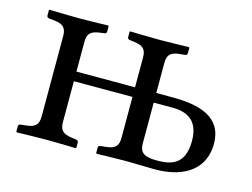

<svg xmlns="http://www.w3.org/2000/svg" viewBox="-68 -542 861 655"><g transform="rotate(15 362.5 -214.5)"><path d="M459 -356C459 -384 467.8 -396.7 501 -400L521 -402C525 -402.4 528 -405 528 -410V-429L526 -431C526 -431 458 -429 423 -429C384 -429 319 -431 319 -431L317 -429V-410C317 -405 321 -402.5 325 -402L341 -400C374 -395.9 384 -384 384 -356V-251H177V-356C177 -384 186.9 -395.6 220 -400L235 -402C240 -402.7 243 -405 243 -410V-429L241 -431C241 -431 177 -429 141 -429C102 -429 34 -431 34 -431L32 -429V-410C32 -405 36 -402.4 40 -402L59 -400C91.6 -396.6 102 -384 102 -356V-74C102 -45 92.6 -32.5 59 -29L40 -27C35 -26.5 32 -24 32 -19V0L34 2C34 2 102 0 138 0C177 0 242 2 242 2L244 0V-19C244 -24 240 -26.3 235 -27L220 -29C187.2 -33.4 177 -45 177 -74V-217H384V-74C384 -45 375.2 -32.6 341 -29L322 -27C317 -26.5 314 -24 314 -19V0L316 2C316 2 384 0 419 0L521 2C632 2 694 -50 694 -134C694 -229 612 -251 516 -251H459ZM619 -124C619 -42 572 -29 522 -29C476 -29 459 -39 459 -74V-217H526C597 -217 619 -177 619 -124Z"/></g></svg>

Font: Libertinus Serif Display
Style: Regular
Weight: 400
Designer: Philipp H. Poll
Foundry: Khaled Hosny
Version: Version 6.1